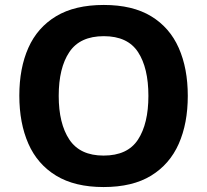

<svg xmlns="http://www.w3.org/2000/svg" viewBox="-20 -745 836 775"><path d="M738 -358Q738 -247 701.5 -164.5Q665 -82 590 -36Q515 10 398 10Q282 10 206.5 -36Q131 -82 94.5 -165Q58 -248 58 -359Q58 -470 94.5 -552Q131 -634 206.5 -679.5Q282 -725 399 -725Q515 -725 590 -679.5Q665 -634 701.5 -551.5Q738 -469 738 -358ZM217 -358Q217 -246 260 -181.5Q303 -117 398 -117Q495 -117 537 -181.5Q579 -246 579 -358Q579 -471 537 -535Q495 -599 399 -599Q303 -599 260 -535Q217 -471 217 -358Z"/></svg>

Font: Noto Naskh Arabic
Style: Regular
Weight: 400
Designer: Monotype Design Team, David Williams, Mohamad Dakak and Nizar Qandah
Foundry: Monotype Imaging Inc.
Version: Version 2.013